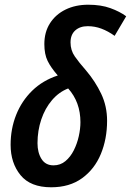

<svg xmlns="http://www.w3.org/2000/svg" viewBox="-20 -784 555 814"><path d="M197 10Q109 10 67 -41.5Q25 -93 25 -170Q25 -238 48.5 -297Q72 -356 116.5 -399.5Q161 -443 225 -464Q196 -497 182 -525.5Q168 -554 168 -597Q168 -648 192 -685.5Q216 -723 258 -743.5Q300 -764 354 -764Q408 -764 448 -749.5Q488 -735 515 -715L466 -632Q438 -652 410 -662.5Q382 -673 352 -673Q319 -673 299 -655Q279 -637 279 -604Q279 -571 297 -545Q315 -519 345 -485Q384 -439 409 -386.5Q434 -334 434 -272Q434 -195 407.5 -131Q381 -67 328 -28.5Q275 10 197 10ZM207 -83Q236 -83 257.5 -101Q279 -119 293 -147Q307 -175 314 -206.5Q321 -238 321 -266Q321 -351 269 -409Q230 -394 200.5 -359.5Q171 -325 155 -277.5Q139 -230 139 -177Q139 -137 156 -110Q173 -83 207 -83Z"/></svg>

Font: Noto Sans Condensed SemiBold
Style: Italic
Weight: 600
Width: 3
Italic angle: -12°
Designer: Monotype Design Team
Foundry: Monotype Imaging Inc.
Version: Version 2.013; ttfautohint (v1.8.4.7-5d5b)